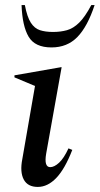

<svg xmlns="http://www.w3.org/2000/svg" viewBox="-20 -727 393 757"><path d="M129 10Q89 10 73.5 -19.5Q58 -49 68 -100L118 -388L37 -422V-430L220 -462H223L162 -121Q153 -68 178 -68Q194 -68 213 -85.5Q232 -103 250 -142L265 -136Q236 -61 202 -25.5Q168 10 129 10ZM183 -540Q118 -540 93 -582Q68 -624 65 -707H78Q87 -660 101.5 -637.5Q116 -615 137.5 -608Q159 -601 189 -601Q219 -601 244 -608Q269 -615 292 -637.5Q315 -660 340 -707H353Q325 -622 285 -581Q245 -540 183 -540Z"/></svg>

Font: Spectral Medium
Style: Italic
Weight: 500
Italic angle: -10°
Designer: Jean-Baptiste Levee
Foundry: Production Type
Version: Version 2.001